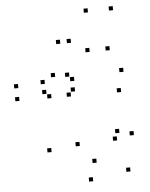

<svg xmlns="http://www.w3.org/2000/svg" viewBox="-57 -869 734 937"><g transform="rotate(-5 310.0 -400.5)"><path d="M546.6 -10.1V-30.1H526.6V-10.1ZM578.7 -185.5V-205.5H558.7V-185.5ZM509.3 -202.5V-222.5H489.3V-202.5ZM495 -166.7V-186.7H475V-166.7ZM386 -67.3V-87.3H366V-67.3ZM311.2 -155.6V-175.6H291.2V-155.6ZM311.2 -423.2V-443.2H291.2V-423.2ZM289.3 -400.2V-420.2H269.3V-400.2ZM534.8 -400.2V-420.2H514.8V-400.2ZM555.2 -497.5V-517.5H535.2V-497.5ZM289.8 -497.5V-517.5H269.8V-497.5ZM312.2 -474.4V-494.4H292.2V-474.4ZM312.2 -660.9V-680.9H292.2V-660.9ZM259.7 -660.9V-680.9H239.7V-660.9ZM167.7 -472.2V-492.2H147.7V-472.2ZM220.6 -501.9V-521.9H200.6V-501.9ZM36.9 -463.2V-483.2H16.9V-463.2ZM36.9 -400.2V-420.2H16.9V-400.2ZM193.8 -400.2V-420.2H173.8V-400.2ZM171.3 -423.2V-443.2H151.3V-423.2ZM171.3 -137.9V-157.9H151.3V-137.9ZM361.2 21.6V1.6H341.2V21.6ZM497.5 -608.5V-628.5H477.5V-608.5ZM530.5 -801.5V-821.5H510.5V-801.5ZM407.5 -801.5V-821.5H387.5V-801.5ZM399 -608.5V-628.5H379V-608.5Z"/></g></svg>

Font: Monaspace Xenon Dots Var
Style: Regular
Weight: 400
Designer: Riley Cran and the Lettermatic Team
Version: Version 1.100 (Monaspace Xenon Dots)